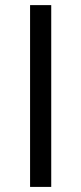

<svg xmlns="http://www.w3.org/2000/svg" viewBox="-20 -734 319 754"><path d="M98.1 0V-713.9H181.2V0Z"/></svg>

Font: f08361285
Style: Regular
Weight: 400
Foundry: Ascender Corporation
Version: Version 1.10